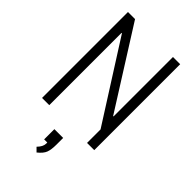

<svg xmlns="http://www.w3.org/2000/svg" viewBox="-268 -731 1035 1035"><g transform="rotate(45 250.0 -213.0)"><path d="M216 207Q241 182 241 158V150H217V72H284V123Q284 162 275.5 184Q267 206 238 229ZM394 0V-103L109 -551H106V0H51V-655H105L391 -202H394V-655H449V0Z"/></g></svg>

Font: Lekton
Style: Regular
Weight: 400
Designer: Paolo Mazzetti, Luciano Perondi, Raffaele Flato, Elena Papassissa, Emilio Macchia, Michela Povoleri, Tobias Seemiller, R
Version: Version 34.000